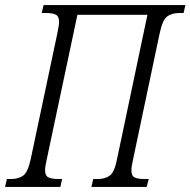

<svg xmlns="http://www.w3.org/2000/svg" viewBox="-40 -734 748 754"><path d="M-20 0 -13 -31H3Q34 -31 52 -45Q70 -59 81 -111L185 -602Q192 -636 192 -648Q192 -670 179 -676.5Q166 -683 141 -683H124L131 -714H688L681 -683H665Q634 -683 616 -669Q598 -655 587 -603L483 -110Q480 -97 478 -85Q476 -73 476 -66Q476 -43 489 -37Q502 -31 527 -31H544L536 0H319L326 -31H343Q374 -31 392 -45Q410 -59 420 -111L539 -676H264L144 -110Q141 -97 139 -85Q137 -73 137 -66Q137 -44 150 -37.5Q163 -31 188 -31H204L197 0Z"/></svg>

Font: Noto Serif ExtraCondensed Light
Style: Italic
Weight: 300
Width: 2
Italic angle: -12°
Designer: Monotype Design Team
Foundry: Monotype Imaging Inc.
Version: Version 2.014; ttfautohint (v1.8.4.7-5d5b)